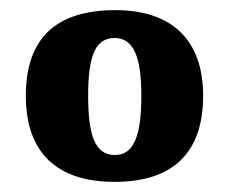

<svg xmlns="http://www.w3.org/2000/svg" viewBox="-20 -739 451 379"><path d="M206 -380C320 -380 381 -436 381 -550C381 -664 315 -719 208 -719C91 -719 31 -664 31 -550C31 -436 94 -380 206 -380ZM207 -433C167 -433 154 -473 154 -550C154 -626 167 -664 206 -664C244 -664 259 -626 259 -550C259 -473 245 -433 207 -433Z"/></svg>

Font: Noto Serif Tamil Condensed Black
Style: Regular
Weight: 900
Width: 3
Designer: Indian Type Foundry, Tom Grace, and the Monotype Design Team
Foundry: Monotype Imaging Inc.
Version: Version 2.004